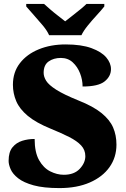

<svg xmlns="http://www.w3.org/2000/svg" viewBox="-20 -951 645 981"><path d="M284 10Q203 10 152 -4Q101 -18 73 -40Q45 -62 34.5 -86Q24 -110 24 -129Q24 -174 43.5 -198Q63 -222 93 -231.5Q123 -241 157 -241Q157 -173 179.5 -133Q202 -93 236.5 -75.5Q271 -58 306 -58Q359 -58 387.5 -88.5Q416 -119 416 -153Q416 -185 394.5 -208Q373 -231 333.5 -251Q294 -271 240 -293Q164 -324 122 -359Q80 -394 63 -434Q46 -474 46 -518Q46 -582 81.5 -628Q117 -674 178 -699Q239 -724 315 -724Q396 -724 447.5 -705Q499 -686 523 -657.5Q547 -629 547 -598Q547 -561 514.5 -535Q482 -509 402 -509Q402 -543 389 -576.5Q376 -610 351.5 -632.5Q327 -655 291 -655Q254 -655 228.5 -637Q203 -619 203 -579Q203 -559 216 -538Q229 -517 267.5 -492.5Q306 -468 380 -438Q456 -408 498.5 -373.5Q541 -339 558 -299.5Q575 -260 575 -212Q575 -147 539.5 -97Q504 -47 438.5 -18.5Q373 10 284 10ZM231 -771Q221 -794 199 -820.5Q177 -847 153.5 -873Q130 -899 114 -918V-931H205Q216 -921 235.5 -904Q255 -887 276.5 -870.5Q298 -854 313 -842Q328 -854 349.5 -870.5Q371 -887 391.5 -904Q412 -921 422 -931H513V-918Q498 -899 474 -873Q450 -847 428.5 -820.5Q407 -794 396 -771Z"/></svg>

Font: Noto Serif Hebrew Black
Style: Regular
Weight: 900
Version: Version 2.003